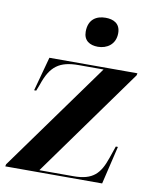

<svg xmlns="http://www.w3.org/2000/svg" viewBox="-85 -832 729 898"><g transform="rotate(10 279.0 -383.0)"><path d="M331 -626C373 -626 414 -651 414 -705C414 -751 381 -766 344 -766C301 -766 263 -745 263 -686C263 -644 292 -626 331 -626ZM2 0H462L505 -181H495L475 -123C449 -47 417 -10 324 -10H162L533 -526L535 -536H117L73 -374H83L95 -405C125 -495 167 -526 258 -526H376L4 -10Z"/></g></svg>

Font: Noto Serif Display
Style: Bold Italic
Weight: 700
Italic angle: -12°
Designer: Monotype Design Team
Foundry: Monotype Imaging Inc.
Version: Version 2.009